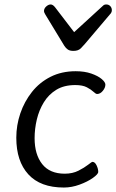

<svg xmlns="http://www.w3.org/2000/svg" viewBox="-20 -826 521 860"><path d="M266 14Q161 14 107 -45Q53 -104 53 -209Q53 -265 71 -318Q89 -371 123 -414Q157 -457 206.5 -482Q256 -507 319 -507Q359 -507 389 -496.5Q419 -486 435.5 -472Q452 -458 452 -447Q452 -433 440.5 -419Q429 -405 415 -405Q409 -405 398.5 -415Q388 -425 369 -435Q350 -445 317 -445Q267 -445 232.5 -424Q198 -403 176.5 -368Q155 -333 145 -291Q135 -249 135 -207Q135 -134 169 -91Q203 -48 270 -48Q305 -48 331.5 -61.5Q358 -75 374.5 -88Q391 -101 394 -101Q405 -101 412.5 -85.5Q420 -70 420 -56Q420 -46 396 -29Q372 -12 336.5 1Q301 14 266 14ZM309 -598Q293 -598 284 -604Q275 -610 268 -621L183 -761Q177 -771 177 -776Q177 -788 187 -797Q197 -806 207 -806Q217 -806 227 -793L312 -682L442 -801Q447 -806 456 -806Q467 -806 474 -798.5Q481 -791 481 -780Q481 -773 477 -767L360 -629Q354 -622 342.5 -610Q331 -598 309 -598Z"/></svg>

Font: Kite One
Style: Regular
Weight: 400
Designer: Eduardo Rodriguez Tunni
Foundry: Eduardo Rodriguez Tunni
Version: Version 1.002; ttfautohint (v1.8.4.7-5d5b);gftools[0.9.23]